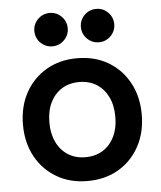

<svg xmlns="http://www.w3.org/2000/svg" viewBox="-53 -772 697 833"><g transform="rotate(-5 295.5 -355.5)"><path d="M295.1 14.7Q219.3 14.7 161.2 -19.3Q103 -53.3 69.8 -113.7Q36.7 -174 36.7 -252.7Q36.7 -331.3 69.8 -391.7Q103 -452 161.2 -486Q219.5 -520 295.1 -520Q371.7 -520 429.6 -486.2Q487.6 -452.3 520.8 -391.8Q554 -331.3 554 -252.7Q554 -174 520.8 -113.5Q487.7 -53 429.8 -19.2Q371.9 14.7 295.1 14.7ZM295.3 -89Q338.7 -89 370.8 -109.2Q403 -129.3 421 -166.2Q439 -203 439 -252.4Q439 -302.7 421 -339.3Q403 -376 370.8 -396.2Q338.7 -416.3 295.3 -416.3Q252 -416.3 219.8 -396.2Q187.7 -376 169.7 -339.5Q151.7 -303 151.7 -252.6Q151.7 -203 169.7 -166.2Q187.7 -129.3 219.8 -109.2Q252 -89 295.3 -89ZM396.7 -580.7Q366.7 -580.7 345.3 -601.9Q324 -623.1 324 -653.7Q324 -683.3 345.2 -704.7Q366.5 -726 397 -726Q426.7 -726 448 -704.7Q469.3 -683.3 469.3 -653.3Q469.3 -623.3 448 -602Q426.7 -580.7 396.7 -580.7ZM194 -580.7Q164 -580.7 142.7 -601.9Q121.3 -623.1 121.3 -653.7Q121.3 -683.3 142.6 -704.7Q163.8 -726 194.3 -726Q224 -726 245.3 -704.7Q266.7 -683.3 266.7 -653.3Q266.7 -623.3 245.3 -602Q224 -580.7 194 -580.7Z"/></g></svg>

Font: Fustat
Style: Regular
Weight: 400
Designer: Mohamed Gaber, Khaled Hosny, Laura Garcia Mut
Foundry: Kief Type Foundry, Alif Type Foundry, Hard Type Foundry
Version: Version 1.007